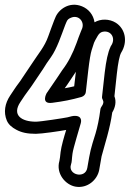

<svg xmlns="http://www.w3.org/2000/svg" viewBox="-21 -692 535 792"><path d="M292 -396C289 -370 287 -351 285 -336C270 -332 260 -331 246 -328L256 -342C270 -364 279 -375 292 -396ZM252 -156C243 -127 232 -89 229 -65C227 -48 226 -35 224 -28C209 24 249 71 291 78C340 86 380 50 388 10C394 -21 397 -44 398 -47C411 -96 433 -162 442 -228C454 -248 460 -272 451 -295C453 -314 456 -345 461 -388C466 -433 472 -463 479 -475C507 -520 496 -573 457 -598C430 -615 394 -615 369 -600C364 -632 344 -655 317 -666C265 -687 220 -653 207 -619L202 -607C194 -587 187 -566 178 -542C163 -499 136 -469 115 -436L72 -372C61 -354 50 -342 39 -325L21 -298C-1 -265 -7 -229 7 -195C14 -178 29 -166 46 -157C68 -145 92 -140 127 -140C150 -140 226 -151 252 -156ZM437 -503C436 -502 435 -500 435 -499C424 -476 417 -442 411 -393C406 -345 402 -312 400 -294C399 -289 401 -283 403 -280C407 -272 407 -265 397 -251C395 -248 393 -244 393 -240C388 -201 381 -168 373 -141C352 -74 352 -74 339 1C331 47 257 30 272 -14C276 -25 275 -37 278 -58C281 -82 307 -163 312 -183C313 -186 321 -214 288 -214C279 -214 272 -212 257 -208C243 -205 146 -190 127 -190C68 -190 27 -217 63 -271L81 -298C91 -313 103 -327 114 -344L157 -408C166 -423 176 -438 189 -456C214 -491 232 -547 248 -589L253 -601C257 -611 262 -615 272 -619C303 -632 328 -603 318 -575L313 -563C306 -545 300 -530 295 -515C279 -471 260 -434 236 -403C229 -393 222 -382 214 -370L171 -307C171 -307 146 -261 195 -268C241 -274 272 -280 315 -292C325 -295 332 -303 333 -312C335 -327 338 -357 343 -401C348 -444 353 -473 357 -485C369 -521 363 -511 382 -544C388 -554 394 -559 403 -561C438 -568 458 -533 437 -503Z"/></svg>

Font: AppleStorm
Style: XbdOut
Weight: 800
Foundry: Cannot Into Space Fonts
Version: Version 1.01